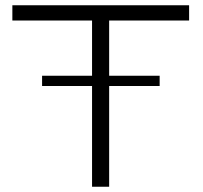

<svg xmlns="http://www.w3.org/2000/svg" viewBox="-20 -710 773 730"><path d="M395 -632H699V-690H27V-632H330V-422H140V-383H330V0H395V-383H587V-422H395Z"/></svg>

Font: Exo 2 Light Expanded
Style: Regular
Weight: 300
Width: 7
Designer: Natanael Gama
Version: Version 1.001;PS 001.001;hotconv 1.0.70;makeotf.lib2.5.58329